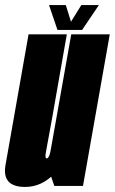

<svg xmlns="http://www.w3.org/2000/svg" viewBox="-49 -736 455 760"><path d="M166 0H279.5L385.5 -600H233L140 -76ZM215.5 -600H64L5.5 -268Q-12 -169.5 -27.2 -82.8Q-42.5 4 50.5 4Q117 4 168.8 -51.2Q220.5 -106.5 237 -201.5L163.5 -208Q155 -156.5 149.8 -132.8Q144.5 -109 136 -109Q128 -109 132.8 -134.2Q137.5 -159.5 157.5 -269.5ZM178.5 -617.5H276L342.5 -716H273L232 -650L211.5 -716H145Z"/></svg>

Font: Anybody UltraCondensed ExtraBold
Style: Italic
Weight: 800
Width: 1
Italic angle: -10°
Version: Version 1.113;gftools[0.9.25]